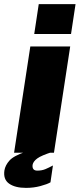

<svg xmlns="http://www.w3.org/2000/svg" viewBox="-55 -743 387 934"><path d="M13.5 0 92.5 -517H286.5L207.5 0ZM111.5 -577.5 133.5 -723H312.5L290.5 -577.5ZM71.5 171Q18.5 171 -10.8 150.2Q-40 129.5 -33.5 86Q-29.5 61 -9 38Q11.5 15 70.5 -5H203.5Q146 13 126.2 27.8Q106.5 42.5 103.5 59Q100.5 87 126.5 87Q148.5 87 165.8 79.8Q183 72.5 202.5 62L190.5 144Q174 153.5 141.2 162.2Q108.5 171 71.5 171Z"/></svg>

Font: Public Sans Black
Style: Italic
Weight: 900
Italic angle: -8°
Designer: The Public Sans project authors (U.S. Web Design System). Libre Franklin designed by Pablo Impallari and Rodrigo Fuenzal
Version: Version 1.007; ttfautohint (v1.8.1) -l 8 -r 50 -G 200 -x 14 